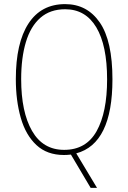

<svg xmlns="http://www.w3.org/2000/svg" viewBox="-20 -837 624 934"><path d="M527 -451Q527 -138 351 -91L452 77H421L325 -85Q315 -84 307 -83.5Q299 -83 291 -83Q209 -83 157 -131.5Q105 -180 81 -264Q57 -348 57 -452Q57 -628 118.5 -722.5Q180 -817 297 -817Q404 -817 465.5 -727.5Q527 -638 527 -451ZM83 -452Q83 -292 136 -200Q189 -108 292 -108Q399 -108 450 -199Q501 -290 501 -451Q501 -616 448.5 -704Q396 -792 297 -792Q224 -792 176.5 -750.5Q129 -709 106 -632.5Q83 -556 83 -452Z"/></svg>

Font: Noto Sans Telugu UI Condensed Thin
Style: Regular
Weight: 100
Width: 3
Designer: Jelle Bosma - Monotype Design Team
Foundry: Monotype Imaging Inc.
Version: Version 2.005; ttfautohint (v1.8.4.7-5d5b)